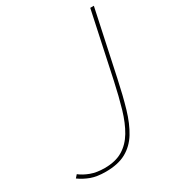

<svg xmlns="http://www.w3.org/2000/svg" viewBox="-206 -811 839 923"><g transform="rotate(-30 213.0 -349.0)"><path d="M110 11Q61 11 28.5 -1Q-4 -13 -32 -33L-18 -49Q5 -31 37.5 -19Q70 -7 114 -7Q174 -7 214 -31Q254 -55 280.5 -99.5Q307 -144 325.5 -207Q344 -270 361 -349L438 -709H458L381 -349Q363 -264 343.5 -197.5Q324 -131 295.5 -84.5Q267 -38 222.5 -13.5Q178 11 110 11Z"/></g></svg>

Font: Raleway Thin
Style: Italic
Weight: 100
Italic angle: -12°
Designer: Matt McInerney, Pablo Impallari, Rodrigo Fuenzalida
Foundry: Matt McInerney, Pablo Impallari, Rodrigo Fuenzalida
Version: Version 4.026